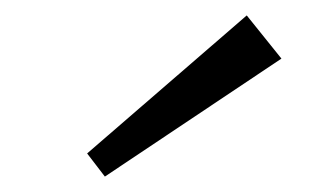

<svg xmlns="http://www.w3.org/2000/svg" viewBox="-20 -759 412 249"><path d="M116 -530 93 -560 300 -739 345 -683Z"/></svg>

Font: Zen Kaku Gothic New
Style: Regular
Weight: 400
Designer: Yoshimichi Ohira
Foundry: Positype
Version: Version 1.001